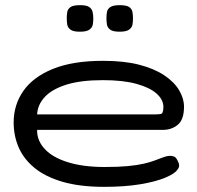

<svg xmlns="http://www.w3.org/2000/svg" viewBox="-20 -711 766 745"><path d="M384 14Q290 14 223 -5.5Q156 -25 114 -59.5Q72 -94 52.5 -139Q33 -184 33 -236Q33 -304 70.5 -358Q108 -412 185 -443.5Q262 -475 380 -475Q461 -475 519.5 -460Q578 -445 617 -419Q656 -393 675 -361Q694 -329 694 -297Q694 -247 670 -227Q646 -207 611 -207H124Q123 -166 153.5 -133Q184 -100 243.5 -81.5Q303 -63 386 -63Q439 -63 476 -66.5Q513 -70 538.5 -76Q564 -82 581 -88.5Q598 -95 610 -99.5Q622 -104 633 -106Q644 -107 653 -104.5Q662 -102 668 -90Q676 -75 675 -67Q674 -59 668 -52Q658 -37 621 -21.5Q584 -6 524 4Q464 14 384 14ZM124 -267H574Q593 -267 603.5 -268.5Q614 -270 614 -296Q614 -324 588 -347.5Q562 -371 510 -385.5Q458 -400 379 -400Q293 -400 237.5 -382.5Q182 -365 154 -335Q126 -305 124 -267ZM444 -588Q418 -588 407.5 -596Q397 -604 395 -615.5Q393 -627 393 -640Q393 -653 395 -664.5Q397 -676 408 -683.5Q419 -691 444 -691Q471 -691 481.5 -683.5Q492 -676 494 -664Q496 -652 496 -639Q496 -627 494 -615.5Q492 -604 481 -596Q470 -588 444 -588ZM290 -588Q264 -588 253.5 -596Q243 -604 241 -615.5Q239 -627 239 -640Q239 -653 241 -664.5Q243 -676 253.5 -683.5Q264 -691 291 -691Q316 -691 326.5 -683.5Q337 -676 339.5 -664Q342 -652 342 -639Q342 -627 340 -615.5Q338 -604 327 -596Q316 -588 290 -588Z"/></svg>

Font: Fredoka Expanded
Style: Regular
Weight: 400
Width: 7
Designer: Ben Nathan
Foundry: Milena B. Brandão, Ben Nathan
Version: Version 2.001